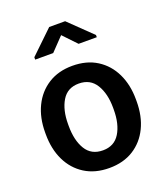

<svg xmlns="http://www.w3.org/2000/svg" viewBox="-141 -860 840 968"><g transform="rotate(-20 279.0 -376.0)"><path d="M279.3 10.3Q203.1 10.3 148.4 -24.2Q93.8 -58.6 64.5 -119.1Q35.2 -179.7 35.2 -258.8V-269Q35.2 -347.7 64.5 -408.2Q93.8 -468.8 148.4 -503.4Q203.1 -538.1 278.3 -538.1Q354.5 -538.1 409.2 -503.7Q463.9 -469.2 493.2 -408.4Q522.5 -347.7 522.5 -269V-258.8Q522.5 -179.2 493.2 -118.7Q463.9 -58.1 409.4 -23.9Q355 10.3 279.3 10.3ZM279.3 -84.5Q340.3 -84.5 370.1 -133.1Q399.9 -181.6 399.9 -258.8V-269Q399.9 -344.7 369.9 -393.8Q339.8 -442.9 278.3 -442.9Q217.3 -442.9 187.7 -393.8Q158.2 -344.7 158.2 -269V-258.8Q158.2 -181.6 187.7 -133.1Q217.3 -84.5 279.3 -84.5ZM113.8 -631.3V-644L236.3 -761.7H321.8L444.3 -643.1V-631.3H346.7L278.8 -702.6L210.4 -631.3Z"/></g></svg>

Font: Roboto Slab Medium
Style: Regular
Weight: 500
Designer: Google
Version: Version 2.001; ttfautohint (v1.8.3)